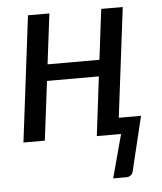

<svg xmlns="http://www.w3.org/2000/svg" viewBox="-50 -550 650 769"><g transform="rotate(-5 274.5 -166.0)"><path d="M507 -65.5 455.5 148Q454 160.5 446.2 167.5Q438.5 174.5 427 174.5H374L421 0H323.5L352.5 -237.5H144L114.5 0H28.5L91 -506H177L152 -303.5H360.5L385.5 -506H472L417.5 -65.5Z"/></g></svg>

Font: Lato 2
Style: Italic
Weight: 400
Italic angle: -7°
Designer: Lukasz Dziedzic with Adam Twardoch and Botio Nikoltchev
Foundry: tyPoland Lukasz Dziedzic
Version: Version 2.015; 2015-08-06; http://www.latofonts.com/